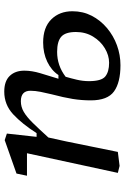

<svg xmlns="http://www.w3.org/2000/svg" viewBox="134 -694 572 879"><g transform="rotate(-90 419.5 -254.0)"><path d="M488 -132Q488 -75 509.5 -57.5Q531 -40 572 -40Q606 -40 638.5 -59.5Q671 -79 692 -113.5Q713 -148 713 -192Q713 -240 691.5 -259Q670 -278 622 -278Q559 -278 508 -239Q501 -215 494.5 -187.5Q488 -160 488 -132ZM561 12Q482 12 441 -17.5Q400 -47 400 -124Q400 -166 406.5 -206.5Q413 -247 428 -304Q434 -328 439 -353.5Q444 -379 444 -400Q444 -444 396 -444Q370 -444 347 -430.5Q324 -417 296.5 -389Q269 -361 230 -318L212 -236Q200 -177 188 -118Q176 -59 164 0L100 8L68 0L158 -416H55L65 -464L218 -518L248 -508L233 -372H250Q292 -438 336 -479Q380 -520 440 -520Q488 -520 512 -495Q536 -470 536 -428Q536 -394 524.5 -355.5Q513 -317 499 -272H516Q537 -304 576.5 -323Q616 -342 665 -342Q734 -342 771 -304.5Q808 -267 808 -208Q808 -160 787.5 -120Q767 -80 731.5 -50Q696 -20 652 -4Q608 12 561 12Z"/></g></svg>

Font: Source Serif 4 Caption
Style: Italic
Weight: 400
Italic angle: -12°
Designer: Frank Grießhammer
Foundry: Adobe Systems Incorporated
Version: Version 4.004;hotconv 1.0.117;makeotfexe 2.5.65602